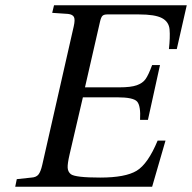

<svg xmlns="http://www.w3.org/2000/svg" viewBox="-20 -712 732 732"><path d="M38 0 44 -29 100 -35Q118 -36 126.5 -46.5Q135 -57 141 -83L261 -611Q267 -637 262 -647Q257 -657 239 -659L179 -663L186 -692H692L654 -525H624Q629 -570 626.5 -599.5Q624 -629 597.5 -643Q571 -657 510 -657H389Q376 -657 370.5 -651.5Q365 -646 361 -628L304 -379H435Q479 -379 501.5 -387Q524 -395 535 -410.5Q546 -426 560 -464H590L544 -255H514Q517 -308 503 -324.5Q489 -341 427 -341H296L245 -122Q237 -87 238 -72Q239 -57 250 -48Q267 -35 362 -35Q458 -35 501 -61Q544 -87 581 -176H611L560 0Z"/></svg>

Font: Lingua Franca
Style: Italic
Weight: 400
Italic angle: -13°
Version: Version 1.19